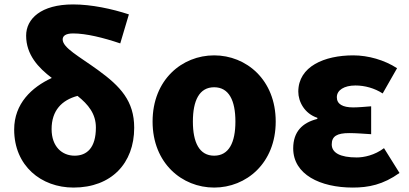

<svg xmlns="http://www.w3.org/2000/svg" viewBox="-20 -833 1847 867"><path d="M317 -130C260 -130 213 -171 213 -250C213 -334 259 -381 330 -400C379 -361 413 -319 413 -257C413 -165 372 -130 317 -130ZM562 -768C486 -793 393 -813 310 -813C165 -813 98 -748 98 -672C98 -586 153 -527 214 -481C123 -439 44 -365 44 -248C44 -84 166 14 312 14C483 14 586 -96 586 -256C586 -377 524 -443 422 -517C338 -578 263 -617 263 -655C263 -671 277 -682 310 -682C369 -682 446 -663 523 -637Z M947 14C1092 14 1225 -96 1225 -284C1225 -473 1092 -583 947 -583C802 -583 669 -473 669 -284C669 -96 802 14 947 14ZM947 -130C880 -130 851 -190 851 -284C851 -379 880 -439 947 -439C1014 -439 1043 -379 1043 -284C1043 -190 1014 -130 947 -130Z M1573 14C1644 14 1710 1 1784 -52L1714 -164C1672 -132 1623 -122 1591 -122C1516 -122 1478 -143 1478 -181C1478 -218 1502 -232 1557 -232C1588 -232 1623 -229 1656 -227V-353C1630 -351 1599 -348 1575 -348C1527 -348 1501 -363 1501 -394C1501 -426 1534 -447 1585 -447C1627 -447 1671 -435 1708 -411L1773 -525C1716 -562 1643 -583 1575 -583C1445 -583 1327 -533 1327 -419C1327 -374 1355 -320 1413 -301V-296C1345 -279 1304 -238 1304 -163C1304 -45 1426 14 1573 14Z"/></svg>

Font: Noto Sans CJK JP Black
Style: Regular
Weight: 900
Designer: Ryoko NISHIZUKA (kana & ideographs); Paul D. Hunt (Latin, Greek & Cyrillic); Wenlong ZHANG (bopomofo); Sandoll Communica
Foundry: Adobe Systems Incorporated
Version: Version 1.004;PS 1.004;hotconv 1.0.82;makeotf.lib2.5.63406